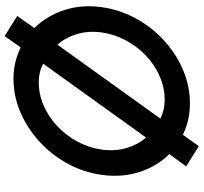

<svg xmlns="http://www.w3.org/2000/svg" viewBox="-44 -746 839 790"><g transform="rotate(90 375.0 -350.5)"><path d="M128 49.5 45 -2.5 95 -73Q45.5 -122.5 21.5 -194.5Q-2.5 -266.5 9 -350Q19.5 -425 55.5 -490.8Q91.5 -556.5 146.2 -606.5Q201 -656.5 267.5 -684.8Q334 -713 405 -713Q441 -713 473.2 -705.5Q505.5 -698 534 -684L581 -749.5L664 -697.5L613.5 -628Q663.5 -578.5 687 -506.2Q710.5 -434 699 -350Q688.5 -275 652.5 -209.2Q616.5 -143.5 561.8 -93.5Q507 -43.5 440.8 -15.2Q374.5 13 303 13Q267.5 13 235.5 5.2Q203.5 -2.5 174.5 -16.5ZM163.5 -168 467.5 -591.5Q432 -609 390.5 -609Q340.5 -609 293.8 -588.8Q247 -568.5 209 -532.5Q171 -496.5 145.8 -449.8Q120.5 -403 113 -350Q105.5 -296 119.5 -248.8Q133.5 -201.5 163.5 -168ZM317.5 -91Q367.5 -91 414 -111.2Q460.5 -131.5 498.8 -167.5Q537 -203.5 562.2 -250.2Q587.5 -297 595 -350Q602.5 -404 588.8 -451.2Q575 -498.5 545.5 -532.5L241.5 -109Q275.5 -91 317.5 -91Z"/></g></svg>

Font: Urbanist SemiBold
Style: Italic
Weight: 600
Italic angle: -8°
Designer: Corey Hu
Foundry: Corey Hu
Version: Version 1.321; ttfautohint (v1.8.4.7-5d5b)